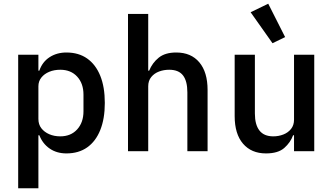

<svg xmlns="http://www.w3.org/2000/svg" viewBox="-20 -815 1792 1035"><path d="M78 200V-520H187V-434H192Q208 -481 247 -506.5Q286 -532 338 -532Q404 -532 450 -499.5Q496 -467 520.5 -406.5Q545 -346 545 -260Q545 -175 520.5 -114Q496 -53 450 -20.5Q404 12 338 12Q286 12 248 -14Q210 -40 192 -86H187V200ZM305 -80Q362 -80 396 -117.5Q430 -155 430 -215V-305Q430 -365 396 -402Q362 -439 305 -439Q272 -439 245.5 -428Q219 -417 203 -397Q187 -377 187 -350V-174Q187 -144 203 -123.5Q219 -103 245.5 -91.5Q272 -80 305 -80Z M670 0V-740H779V-434H784Q801 -476 835.5 -504Q870 -532 930 -532Q1010 -532 1054.5 -479Q1099 -426 1099 -330V0H990V-317Q990 -378 966.5 -408.5Q943 -439 892 -439Q863 -439 837.5 -429.5Q812 -420 795.5 -400Q779 -380 779 -350V0Z M1565 0V-86H1560Q1546 -47 1512.5 -17.5Q1479 12 1414 12Q1335 12 1290 -40.5Q1245 -93 1245 -189V-520H1354V-203Q1354 -143 1378.5 -111.5Q1403 -80 1453 -80Q1482 -80 1507.5 -90Q1533 -100 1549 -120Q1565 -140 1565 -170V-520H1674V0ZM1449 -582 1331 -749 1426 -795 1517 -615Z"/></svg>

Font: IBM Plex Sans Medium
Style: Regular
Weight: 500
Designer: Mike Abbink, Paul van der Laan, Pieter van Rosmalen
Foundry: Bold Monday
Version: Version 3.201